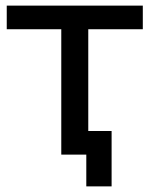

<svg xmlns="http://www.w3.org/2000/svg" viewBox="-20 -550 533 683"><path d="M377 -84V113H287V0H198V-446H4V-530H488V-446H294V-84Z"/></svg>

Font: CMG Sans Medium
Style: Regular
Weight: 500
Designer: Julieta Ulanovsky
Foundry: Julieta Ulanovsky
Version: Version 7.200